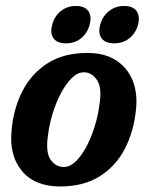

<svg xmlns="http://www.w3.org/2000/svg" viewBox="-20 -632 507 660"><path d="M280.5 -450Q340 -450 379.2 -424.5Q418.5 -399 436 -355Q453.5 -311 447.5 -255.5Q440 -180 408.8 -120Q377.5 -60 322 -25.5Q266.5 9 187 9Q99 9 54.8 -45Q10.5 -99 20 -186Q26.5 -259 57.2 -319Q88 -379 143.5 -414.5Q199 -450 280.5 -450ZM199.5 -58Q220.5 -58 240.2 -77Q260 -96 276.8 -127.5Q293.5 -159 305.2 -196.5Q317 -234 321.5 -270.5Q331.5 -330 313.5 -356.8Q295.5 -383.5 268 -383.5Q247 -383.5 227.2 -364.2Q207.5 -345 190.5 -313.5Q173.5 -282 161.8 -244.5Q150 -207 145.5 -170.5Q136 -110.5 153.2 -84.2Q170.5 -58 199.5 -58ZM207 -483Q177 -483 164.2 -500Q151.5 -517 159.5 -547Q167 -576.5 189.2 -594Q211.5 -611.5 241 -611.5Q271 -611.5 283.5 -594Q296 -576.5 288 -547Q280.5 -518 258.8 -500.5Q237 -483 207 -483ZM372.5 -483Q342.5 -483 329.5 -500Q316.5 -517 324.5 -547Q332.5 -576.5 354.8 -594Q377 -611.5 406.5 -611.5Q437 -611.5 449.5 -594Q462 -576.5 454.5 -547Q446.5 -518 424.8 -500.5Q403 -483 372.5 -483Z"/></svg>

Font: Fraunces 144pt SuperSoft SemiBold
Style: Italic
Weight: 600
Italic angle: -16°
Version: Version 1.000;[b76b70a41]